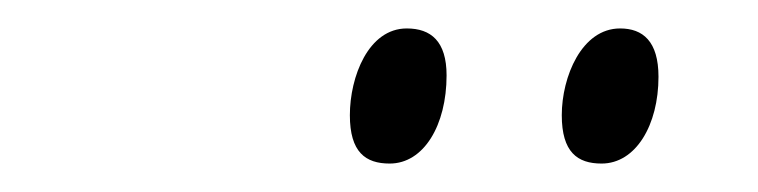

<svg xmlns="http://www.w3.org/2000/svg" viewBox="-20 -751 533 135"><path d="M403 -636C427 -636 443 -663 443 -697C443 -722 432 -731 416 -731C389 -731 375 -697 375 -670C375 -644 386 -636 403 -636ZM254 -636C278 -636 294 -663 294 -698C294 -722 283 -731 266 -731C239 -731 226 -697 226 -670C226 -644 237 -636 254 -636Z"/></svg>

Font: Noto Serif Display Condensed Light
Style: Italic
Weight: 300
Width: 3
Italic angle: -12°
Designer: Monotype Design Team
Foundry: Monotype Imaging Inc.
Version: Version 2.009